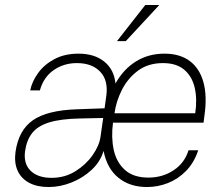

<svg xmlns="http://www.w3.org/2000/svg" viewBox="-20 -743 902 773"><path d="M176 10Q129 10 97 -7.2Q65 -24.5 50.8 -56.2Q36.5 -88 42.5 -132Q55 -219 112.5 -259Q170 -299 289.5 -303L401 -307L408 -357Q416.5 -419.5 383.5 -454.2Q350.5 -489 289.5 -489Q237 -489 196.2 -460.8Q155.5 -432.5 140.5 -379H101.5Q109 -415.5 133.8 -449.5Q158.5 -483.5 199.5 -505.2Q240.5 -527 296.5 -527Q360 -527 399.5 -495.2Q439 -463.5 445 -407Q477.5 -465 527.8 -496Q578 -527 642 -527Q704 -527 743.8 -497.5Q783.5 -468 799 -412.2Q814.5 -356.5 803 -277L799.5 -249H435Q427 -190.5 437.8 -140.2Q448.5 -90 482.8 -59Q517 -28 577.5 -28Q634.5 -28 679 -57.5Q723.5 -87 739 -138H778Q761.5 -88 729.2 -55Q697 -22 656 -6Q615 10 572 10Q502.5 10 456.5 -27.5Q410.5 -65 397 -135.5Q384 -91.5 348.5 -58.8Q313 -26 267.2 -8Q221.5 10 176 10ZM187.5 -27Q241 -27 283.5 -53.5Q326 -80 352.8 -118.2Q379.5 -156.5 384.5 -191.5L395.5 -268L302 -266Q225.5 -264.5 179.2 -250.5Q133 -236.5 110.2 -208.2Q87.5 -180 81 -135Q74 -84 103.2 -55.5Q132.5 -27 187.5 -27ZM441 -287H766Q774.5 -344.5 763.8 -390.2Q753 -436 721.5 -462.5Q690 -489 636 -489Q577 -489 536 -458.8Q495 -428.5 471.2 -382Q447.5 -335.5 441 -287ZM451 -577.5 565 -723H621.5L486.5 -577.5Z"/></svg>

Font: Public Sans Thin Thin
Style: Italic
Weight: 250
Italic angle: -8°
Version: Version 2.001